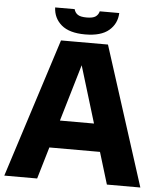

<svg xmlns="http://www.w3.org/2000/svg" viewBox="-57 -899 790 949"><g transform="rotate(5 337.5 -425.0)"><path d="M509 0 299 -690H454L675 0ZM0 0 221 -690H367L163 0ZM153 -158V-295H521V-158ZM337 -730Q258.5 -730 219.2 -763.5Q180 -797 178 -850H274.8Q279 -833 292.6 -823.5Q306.2 -814 337.1 -814Q368 -814 381.5 -823.5Q395 -833 399.2 -850H496Q494 -797 454.8 -763.5Q415.5 -730 337 -730Z"/></g></svg>

Font: Radio Canada Big
Style: Regular
Weight: 400
Designer: Étienne Aubert Bonn
Foundry: Coppers and Brasses
Version: Version 1.001